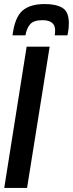

<svg xmlns="http://www.w3.org/2000/svg" viewBox="-20 -931 361 951"><path d="M1 0 112 -700H226L114 0ZM202 -911Q259 -911 290 -891.5Q321 -872 321 -816Q321 -787 314 -756H251Q252 -763 252.5 -769Q253 -775 253 -781Q253 -831 190 -831Q147 -831 129.5 -811Q112 -791 106 -756H42Q53 -844 90.5 -877.5Q128 -911 202 -911Z"/></svg>

Font: Georama SemiCondensed SemiBold
Style: Italic
Weight: 600
Width: 4
Italic angle: -9°
Designer: Jean-Baptiste Levee
Foundry: Production Type
Version: Version 1.000